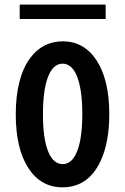

<svg xmlns="http://www.w3.org/2000/svg" viewBox="-20 -762 540 827"><path d="M64.9 -742.2H435.1V-680.2H64.9ZM250.5 -584Q342.8 -584 397 -500.5Q450.7 -416.5 450.7 -270.5Q450.7 -150.9 415 -72.3Q362.3 44.9 249 44.9Q156.2 44.9 102.1 -38.1Q47.9 -122.1 47.9 -269Q47.9 -429.2 111.3 -513.7Q164.6 -584 250.5 -584ZM249.5 -487.8Q217.3 -487.8 196.3 -451.2Q165 -395.5 165 -269.5Q165 -165 187.5 -109.4Q209.5 -55.2 250 -55.2Q283.7 -55.2 304.2 -93.3Q334.5 -148.9 334.5 -270Q334.5 -381.3 309.6 -438Q287.6 -487.8 249.5 -487.8Z"/></svg>

Font: BIZ UDGothic
Style: Bold
Weight: 700
Monospace: yes
Designer: TypeBank Co., Ltd.
Foundry: Morisawa Inc.
Version: Version 1.05